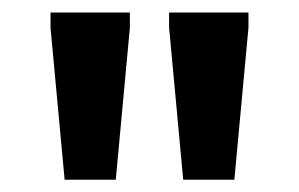

<svg xmlns="http://www.w3.org/2000/svg" viewBox="-20 -724 476 306"><path d="M83 -437.5 60.5 -680V-704H187V-680L164.5 -437.5ZM272 -437.5 249.5 -680V-704H376V-680L353.5 -437.5Z"/></svg>

Font: Newsreader 7pt Medium
Style: Regular
Weight: 500
Designer: Hugues Gentile
Foundry: Production Type
Version: Version 1.003